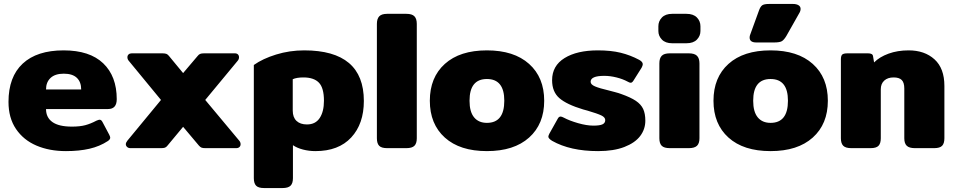

<svg xmlns="http://www.w3.org/2000/svg" viewBox="-20 -750 4839 972"><path d="M23 -234Q23 -361 95 -428Q167 -495 302 -495Q434 -495 502.5 -429.5Q571 -364 571 -248Q571 -198 527 -198H213Q213 -155 245.5 -132Q278 -109 344 -109Q385 -109 412.5 -116.5Q440 -124 468 -139Q480 -144 484 -144Q493 -144 499 -132L533 -68Q538 -58 538 -53Q538 -44 526 -36Q485 -9 433 3Q381 15 314 15Q230 15 164.5 -13Q99 -41 61 -97Q23 -153 23 -234ZM391 -297Q391 -335 369 -356Q347 -377 303 -377Q259 -377 236 -355.5Q213 -334 213 -297Z M617 -20Q617 -28 625 -38L795 -244L632 -442Q625 -450 625 -460Q625 -469 631 -474.5Q637 -480 647 -480H802Q816 -480 823 -477Q830 -474 836 -466L907 -380L980 -466Q986 -474 993 -477Q1000 -480 1013 -480H1169Q1179 -480 1184.5 -474.5Q1190 -469 1190 -460Q1190 -450 1183 -442L1019 -244L1191 -38Q1198 -30 1198 -20Q1198 -11 1192 -5.5Q1186 0 1176 0H1020Q1007 0 1000.5 -2.5Q994 -5 987 -13L907 -108L828 -13Q822 -5 815 -2.5Q808 0 795 0H640Q630 0 623.5 -6Q617 -12 617 -20Z M1265 152V-421Q1310 -453 1378 -474Q1446 -495 1520 -495Q1822 -495 1822 -239Q1822 -123 1758 -54Q1694 15 1577 15Q1544 15 1513.5 7Q1483 -1 1463 -15V152Q1463 178 1451 190Q1439 202 1410 202H1317Q1288 202 1276.5 190Q1265 178 1265 152ZM1620 -240Q1620 -305 1594.5 -331.5Q1569 -358 1516 -358Q1482 -358 1462 -349V-190Q1462 -156 1481 -138Q1500 -120 1534 -120Q1577 -120 1598.5 -152.5Q1620 -185 1620 -240Z M1888 -50V-629Q1888 -655 1900 -667.5Q1912 -680 1940 -680H2037Q2066 -680 2078 -667.5Q2090 -655 2090 -629V-50Q2090 -24 2078 -12Q2066 0 2037 0H1940Q1911 0 1899.5 -12Q1888 -24 1888 -50Z M2156 -240Q2156 -358 2232 -426.5Q2308 -495 2445 -495Q2582 -495 2658.5 -426.5Q2735 -358 2735 -240Q2735 -122 2658.5 -53.5Q2582 15 2445 15Q2308 15 2232 -53.5Q2156 -122 2156 -240ZM2533 -240Q2533 -350 2445 -350Q2357 -350 2357 -240Q2357 -184 2380 -156Q2403 -128 2445 -128Q2533 -128 2533 -240Z M2775 -37Q2756 -49 2756 -58Q2756 -63 2761 -73L2803 -148Q2809 -160 2818 -160Q2824 -160 2835 -154Q2863 -139 2906.5 -126.5Q2950 -114 2984 -114Q3016 -114 3030 -120.5Q3044 -127 3044 -142Q3044 -156 3024.5 -165.5Q3005 -175 2954 -190L2932 -196Q2849 -221 2812 -253Q2775 -285 2775 -344Q2775 -417 2838 -456Q2901 -495 3007 -495Q3073 -495 3122 -483Q3171 -471 3216 -447Q3234 -437 3234 -425Q3234 -418 3228 -407L3187 -342Q3180 -331 3173 -331Q3167 -331 3157 -337Q3133 -350 3101 -358Q3069 -366 3039 -366Q2970 -366 2970 -336Q2970 -322 2992.5 -312.5Q3015 -303 3062 -292Q3073 -289 3092.5 -284Q3112 -279 3125 -274Q3173 -257 3199 -239.5Q3225 -222 3236 -198.5Q3247 -175 3247 -139Q3247 -96 3221 -61.5Q3195 -27 3141 -6Q3087 15 3008 15Q2867 15 2775 -37Z M3313 -593V-617Q3313 -643 3331 -661.5Q3349 -680 3383 -680H3455Q3490 -680 3508 -661.5Q3526 -643 3526 -617V-593Q3526 -568 3508 -549.5Q3490 -531 3455 -531H3383Q3349 -531 3331 -549.5Q3313 -568 3313 -593ZM3318 -50V-429Q3318 -455 3330 -467.5Q3342 -480 3371 -480H3467Q3496 -480 3508.5 -467.5Q3521 -455 3521 -429V-50Q3521 -24 3508.5 -12Q3496 0 3467 0H3371Q3342 0 3330 -12Q3318 -24 3318 -50Z M3775 -560Q3775 -568 3778 -575L3822 -696Q3829 -716 3838.5 -723Q3848 -730 3874 -730H3994Q4012 -730 4022.5 -723.5Q4033 -717 4033 -705Q4033 -694 4026 -683L3961 -568Q3949 -548 3938 -541.5Q3927 -535 3898 -535H3809Q3775 -535 3775 -560ZM3592 -240Q3592 -358 3668 -426.5Q3744 -495 3881 -495Q4018 -495 4094.5 -426.5Q4171 -358 4171 -240Q4171 -122 4094.5 -53.5Q4018 15 3881 15Q3744 15 3668 -53.5Q3592 -122 3592 -240ZM3969 -240Q3969 -350 3881 -350Q3793 -350 3793 -240Q3793 -184 3816 -156Q3839 -128 3881 -128Q3969 -128 3969 -240Z M4237 -50V-449Q4237 -467 4243.5 -473.5Q4250 -480 4271 -480H4374Q4386 -480 4392.5 -476.5Q4399 -473 4400 -464L4405 -434Q4433 -462 4478.5 -478.5Q4524 -495 4580 -495Q4661 -495 4711 -449.5Q4761 -404 4761 -315V-50Q4761 -24 4749.5 -12Q4738 0 4709 0H4612Q4583 0 4570.5 -12Q4558 -24 4558 -50V-302Q4558 -332 4545 -345Q4532 -358 4504 -358Q4474 -358 4456.5 -342Q4439 -326 4439 -298V-50Q4439 -24 4427.5 -12Q4416 0 4387 0H4290Q4261 0 4249 -12Q4237 -24 4237 -50Z"/></svg>

Font: Mitr SemiBold
Style: Regular
Weight: 600
Designer: Thanarat Vachiruckul
Foundry: Cadson Demak
Version: Version 1.002